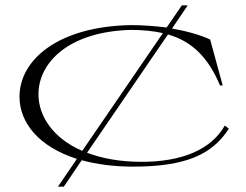

<svg xmlns="http://www.w3.org/2000/svg" viewBox="-20 -609 923 719"><path d="M478 15C677 15 775 -31 837 -127L822 -139C769 -46 657 -3 510 -3C429 -3 361 -16 306 -37L609 -480C696 -455 758 -398 804 -289H814L767 -461C733 -477 683 -492 624 -502L683 -589H661L604 -506C563 -511 518 -515 470 -515C195 -510 53 -383 53 -247C53 -149 126 -59 268 -14L197 90H219L286 -9C341 6 405 15 478 15ZM124 -256C124 -375 238 -491 470 -497C515 -497 554 -493 590 -485L288 -44C179 -91 124 -174 124 -256Z"/></svg>

Font: Sprat Extended Light
Style: Regular
Weight: 300
Width: 9
Designer: Ethan Nakache
Foundry: Collletttivo
Version: Version 2.000;Glyphs 3.2 (3217)